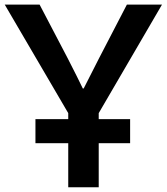

<svg xmlns="http://www.w3.org/2000/svg" viewBox="-22 -792 705 812"><path d="M127.9 -186.5V-288.1H528.3V-186.5ZM-2 -772.5H145.5L264.6 -544.9Q309.6 -457 328.1 -418H332Q353.5 -459 396.5 -544.9L514.6 -772.5H663.1L395.5 -313.5V0H266.6V-313.5Z"/></svg>

Font: Gothic A1
Style: Bold
Weight: 700
Version: Version 2.50